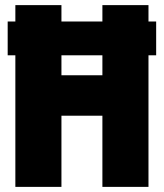

<svg xmlns="http://www.w3.org/2000/svg" viewBox="-20 -730 640 750"><path d="M40 0V-710H220V-436H380V-710H560V0H380V-278H220V0ZM10 -514V-646H590V-514Z"/></svg>

Font: Geist Mono Black
Style: Regular
Weight: 900
Monospace: yes
Designer: Basement.studio, Andrés Briganti, Mateo Zaragoza
Foundry: Basement.studio, Vercel, Andrés Briganti, Guido Ferreyra, Mateo Zaragoza
Version: Version 1.500; ttfautohint (v1.8.4.7-5d5b)